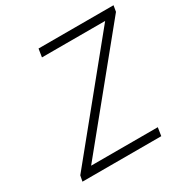

<svg xmlns="http://www.w3.org/2000/svg" viewBox="-160 -839 955 979"><g transform="rotate(-30 318.0 -350.0)"><path d="M49.5 0 56 -33.5 559.5 -652H187.5L195 -700H636.5L630.5 -664.5L128.5 -48.5H521L513.5 0Z"/></g></svg>

Font: Overpass ExtraLight
Style: Italic
Weight: 250
Italic angle: -10°
Designer: Delve Withrington, Dave Bailey, Thomas Jockin
Foundry: Delve Fonts LLC
Version: Version 4.000